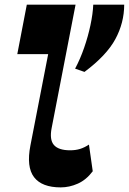

<svg xmlns="http://www.w3.org/2000/svg" viewBox="-20 -792 554 825"><path d="M241 13.2Q160 13.2 126.4 -30.6Q92.7 -74.5 110.7 -167L187 -559.5H54.3L95.2 -772H304.7L202 -242.2Q192 -191.7 211.7 -169Q231.5 -146.2 281.2 -146.2Q305 -146.2 324 -152.1Q343 -158 362.2 -170.7L378.5 -56.2Q350.7 -19.2 314.5 -3Q278.2 13.2 241 13.2ZM343 -483 302.7 -497Q325 -538.8 341.7 -587.3Q358.5 -635.8 368.7 -684.1Q379 -732.5 380.7 -772H513.7Q513.5 -694 475.7 -624Q438 -554 343 -483Z"/></svg>

Font: Savate ExtraLight
Style: Italic
Weight: 200
Italic angle: -11°
Designer: Max Esnée
Foundry: Plomb Type
Version: Version 2.000